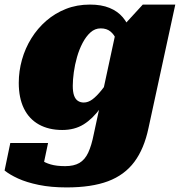

<svg xmlns="http://www.w3.org/2000/svg" viewBox="-55 -573 786 839"><path d="M355 12 450 -429 457 -431 569 -553H711L594 -14Q575 77 532 134.5Q489 192 417 219Q345 246 236 246Q168 246 114.5 235Q61 224 24 207Q-13 190 -35 172L-10 52H155L127 185Q113 183 105 172Q97 161 94.5 147.5Q92 134 94 122Q96 110 102 104Q111 115 126 126.5Q141 138 166.5 145.5Q192 153 230 153Q268 153 292 139Q316 125 330.5 94Q345 63 355 12ZM528 -358 469 -348Q463 -377 453.5 -399.5Q444 -422 427.5 -435.5Q411 -449 385 -449Q360 -449 340.5 -431.5Q321 -414 306 -385.5Q291 -357 281.5 -323.5Q272 -290 267.5 -257Q263 -224 263 -198Q263 -172 268.5 -156Q274 -140 285 -132.5Q296 -125 311 -125Q330 -125 348.5 -138.5Q367 -152 389.5 -180Q412 -208 443 -252L457 -216Q418 -148 384 -101Q350 -54 310.5 -29.5Q271 -5 217 -5Q158 -5 115 -29Q72 -53 49.5 -99Q27 -145 27 -211Q27 -262 41 -312Q55 -362 82 -405.5Q109 -449 147 -482Q185 -515 233 -534Q281 -553 338 -553Q388 -553 423.5 -538.5Q459 -524 481.5 -497.5Q504 -471 515 -435.5Q526 -400 528 -358Z"/></svg>

Font: Roboto Serif Black
Style: Italic
Weight: 900
Italic angle: -10°
Version: Version 1.008